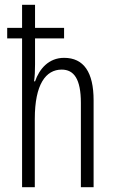

<svg xmlns="http://www.w3.org/2000/svg" viewBox="-20 -780 476 800"><path d="M126 -760H72V-664H10V-620H72V0H125V-285C125 -429 171 -490 237 -490C288 -490 317 -451 317 -351V0H370V-362C370 -479 329 -539 247 -539C183 -539 144 -493 126 -441H122C125 -464 126 -484 126 -511V-620H247V-664H126Z"/></svg>

Font: Noto Sans Gujarati UI ExtraCondensed Light
Style: Regular
Weight: 300
Width: 2
Designer: Jelle Bosma - Monotype Design Team, Universal Thirst
Foundry: Monotype Imaging Inc.
Version: Version 2.106